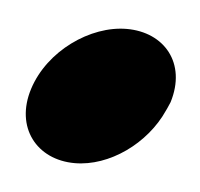

<svg xmlns="http://www.w3.org/2000/svg" viewBox="-28 -116 208 200"><g transform="rotate(5 76.5 -16.0)"><path d="M4 -17C-9 24 16 56 56 56C92 56 130 29 146 -7C146 -7 148 -11 150 -16C163 -58 137 -88 98 -88C60 -88 17 -58 4 -17Z"/></g></svg>

Font: SolarCharger
Style: 1052
Weight: 1000
Designer: Mew Too
Foundry: Cannot Into Space Fonts/KineticPlasma Fonts
Version: Version 1.100